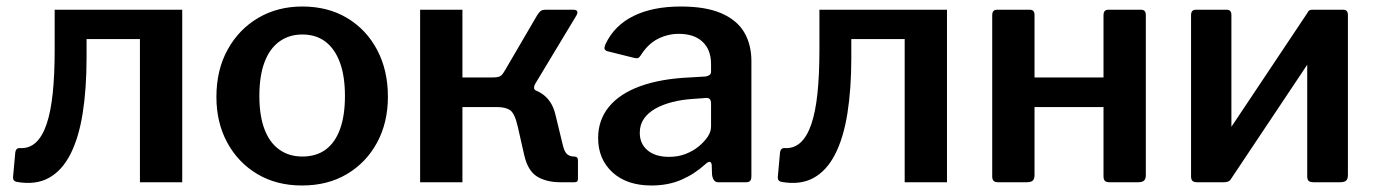

<svg xmlns="http://www.w3.org/2000/svg" viewBox="-20 -560 4231 590"><path d="M32 -1Q20 -3 20 -15L27 -92Q29 -105 40 -105Q69 -103 89.5 -121.5Q110 -140 123 -178Q136 -216 142 -273Q148 -330 148 -406V-530H540V0H410V-440H246V-383Q246 -287 234 -211.5Q222 -136 196 -85.5Q170 -35 129.5 -13Q89 9 32 -1Z M908 10Q830 10 771 -25Q712 -60 678.5 -121.5Q645 -183 645 -262Q645 -345 679.5 -407.5Q714 -470 773.5 -505Q833 -540 909 -540Q988 -540 1047 -504.5Q1106 -469 1139 -406.5Q1172 -344 1172 -263Q1172 -183 1138.5 -121.5Q1105 -60 1046 -25Q987 10 908 10ZM909 -79Q952 -79 981 -100.5Q1010 -122 1025 -163.5Q1040 -205 1040 -265Q1040 -326 1024.5 -368Q1009 -410 980 -432Q951 -454 909 -454Q868 -454 838 -432Q808 -410 792.5 -368Q777 -326 777 -265Q777 -205 792.5 -163.5Q808 -122 838 -100.5Q868 -79 909 -79Z M1271 0V-530H1401V-322H1519L1568 -294Q1619 -291 1647.5 -270.5Q1676 -250 1686 -211L1710 -112Q1715 -92 1723.5 -85.5Q1732 -79 1744 -79Q1756 -79 1756 -68V-11Q1756 -5 1753.5 -2.5Q1751 0 1745 0H1702Q1659 0 1630.5 -17.5Q1602 -35 1591 -83L1571 -171Q1562 -211 1548 -221Q1534 -231 1507 -231H1401V0ZM1494 -270V-322Q1513 -322 1519.5 -327.5Q1526 -333 1533 -346L1630 -512Q1635 -520 1640 -525Q1645 -530 1656 -530H1742Q1751 -530 1753.5 -525.5Q1756 -521 1751 -512L1625 -303Q1621 -296 1621 -290.5Q1621 -285 1628 -281Z M2147 -55Q2114 -25 2073.5 -7.5Q2033 10 1982 10Q1906 10 1862 -30.5Q1818 -71 1818 -136Q1818 -191 1851 -231.5Q1884 -272 1947 -295Q2010 -318 2099 -322L2149 -325Q2154 -326 2159.5 -329Q2165 -332 2165 -340V-363Q2165 -407 2139 -431.5Q2113 -456 2066 -456Q2032 -456 2001.5 -440.5Q1971 -425 1949 -390Q1945 -384 1941.5 -382Q1938 -380 1929 -382L1845 -403Q1840 -405 1838 -409Q1836 -413 1841 -425Q1868 -482 1927 -511Q1986 -540 2072 -540Q2149 -540 2197 -519Q2245 -498 2267 -460.5Q2289 -423 2289 -372V-20Q2289 -9 2285.5 -4.5Q2282 0 2272 0H2187Q2178 0 2173.5 -7Q2169 -14 2168 -24L2167 -54Q2164 -71 2147 -55ZM2165 -242Q2165 -260 2150 -259L2109 -256Q2076 -254 2046.5 -246.5Q2017 -239 1994.5 -226.5Q1972 -214 1959 -195.5Q1946 -177 1946 -152Q1946 -118 1970 -98Q1994 -78 2036 -78Q2064 -78 2087 -87Q2110 -96 2127 -110Q2144 -124 2154.5 -139.5Q2165 -155 2165 -171V-242Z M2382 -1Q2370 -3 2370 -15L2377 -92Q2379 -105 2390 -105Q2419 -103 2439.5 -121.5Q2460 -140 2473 -178Q2486 -216 2492 -273Q2498 -330 2498 -406V-530H2890V0H2760V-440H2596V-383Q2596 -287 2584 -211.5Q2572 -136 2546 -85.5Q2520 -35 2479.5 -13Q2439 9 2382 -1Z M3159 -514V-22Q3159 -10 3153.5 -5Q3148 0 3135 0H3048Q3037 0 3033 -4.5Q3029 -9 3029 -18V-513Q3029 -530 3043 -530H3145Q3159 -530 3159 -514ZM3501 -514V-22Q3501 -10 3495.5 -5Q3490 0 3477 0H3390Q3379 0 3375 -4.5Q3371 -9 3371 -18V-513Q3371 -530 3385 -530H3487Q3501 -530 3501 -514ZM3069 -231Q3053 -231 3053 -246V-309Q3053 -322 3068 -322H3435Q3450 -322 3450 -309V-246Q3450 -231 3433 -231Z M3764 -514V-22Q3764 -10 3758.5 -5Q3753 0 3740 0H3659Q3648 0 3644 -4.5Q3640 -9 3640 -18V-513Q3640 -530 3654 -530H3750Q3764 -530 3764 -514ZM4122 -514V-22Q4122 -10 4116.5 -5Q4111 0 4098 0H4017Q4005 0 4001 -4.5Q3997 -9 3997 -18V-513Q3997 -530 4012 -530H4108Q4122 -530 4122 -514ZM4000 -524 4075 -478 3760 -6 3685 -52Z"/></svg>

Font: Libre Franklin SemiBold
Style: Regular
Weight: 600
Designer: Pablo Impallari, Rodrigo Fuenzalida, Nhung Nguyen
Foundry: Impallari Type
Version: Version 3.000